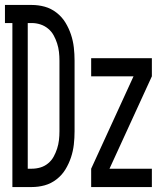

<svg xmlns="http://www.w3.org/2000/svg" viewBox="-32 -755 652 775"><path d="M18 0V-662H-12V-735H96Q123 -735 148.5 -728Q174 -721 196 -704Q218 -687 232 -664Q246 -641 254.5 -615.5Q263 -590 266 -563.5Q269 -537 269 -510V-225Q269 -198 266 -171.5Q263 -145 254.5 -119.5Q246 -94 232 -71Q218 -48 196 -31Q174 -14 148.5 -7Q123 0 96 0ZM80 -74H96Q114 -74 131 -79Q148 -84 162 -95.5Q176 -107 184.5 -122.5Q193 -138 198.5 -155Q204 -172 206 -189.5Q208 -207 208 -225V-510Q208 -528 206 -545.5Q204 -563 198.5 -580Q193 -597 184.5 -612.5Q176 -628 162 -639.5Q148 -651 131 -656.5Q114 -662 96 -662H80ZM336 0V-74L507 -447H336V-520H581V-447L410 -74H581V0Z"/></svg>

Font: Nova Nerd Font
Style: Regular
Weight: 400
Designer: Belleve Invis
Foundry: Belleve Invis
Version: Version 24.1.4; ttfautohint (v1.8.4);Nerd Fonts 3.1.1